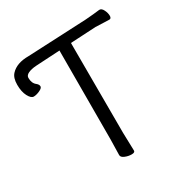

<svg xmlns="http://www.w3.org/2000/svg" viewBox="-189 -839 934 979"><g transform="rotate(-30 277.5 -349.5)"><path d="M326 0Q326 11 306.5 11Q287 11 268 3Q249 -5 249 -18L251 -107L252 -632L110 -624Q81 -622 63 -613.5Q45 -605 45 -590Q45 -558 65 -543Q77 -533 77 -522.5Q77 -512 57 -503Q37 -494 21.5 -494Q6 -494 -8 -520.5Q-22 -547 -22 -588Q-22 -629 -3 -649Q31 -686 101 -686L447 -702Q470 -704 494 -706Q518 -708 530 -710H533Q545 -710 554 -692Q563 -674 563 -657.5Q563 -641 551 -641L471 -644L322 -636L323 -106Z"/></g></svg>

Font: LXGW WenKai TC
Style: Regular
Weight: 400
Designer: LXGW / Fontworks Inc.
Foundry: LXGW / Fontworks Inc.
Version: Version 1.330